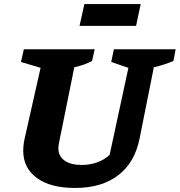

<svg xmlns="http://www.w3.org/2000/svg" viewBox="-20 -918 890 951"><path d="M352 13Q230 13 162.5 -36.5Q95 -86 95 -172Q95 -182 96 -193.5Q97 -205 99 -218L181 -582L84 -611L98 -674H449L436 -616Q417 -606 396.5 -598.5Q376 -591 348 -585L272 -209Q271 -201 270 -195.5Q269 -190 269 -185Q269 -145 299.5 -123Q330 -101 384 -101Q425 -101 460.5 -113.5Q496 -126 523 -151L616 -582L531 -611L544 -674H850L839 -616Q817 -607 793.5 -599Q770 -591 742 -585L671 -230Q647 -112 565 -49.5Q483 13 352 13ZM374 -790 398 -898H677L654 -790Z"/></svg>

Font: Piazzolla Thin Black
Style: Italic
Weight: 900
Italic angle: -11.3°
Version: Version 2.005